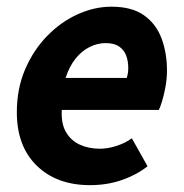

<svg xmlns="http://www.w3.org/2000/svg" viewBox="-20 -528 536 560"><path d="M242.5 12Q145.6 12 87.3 -44.7Q29.1 -101.4 29.1 -200.5Q29.1 -269.5 53.4 -326Q77.8 -382.5 117.9 -423.5Q158 -464.5 206.9 -486.5Q255.8 -508.5 304.9 -508.5Q364.6 -508.5 400 -483.4Q435.4 -458.2 451.2 -415.9Q467 -373.6 467 -322Q467 -298.3 462.6 -274.6Q458.3 -251 452.7 -232.8Q447.2 -214.7 443.2 -207.3H160.2Q158 -167.2 172.6 -142.4Q187.3 -117.6 213.2 -105.9Q239.1 -94.2 271.2 -94.2Q294.8 -94.2 321 -102.8Q347.2 -111.5 364.5 -124.8L410.3 -43.1Q379.8 -18.6 336.5 -3.3Q293.3 12 242.5 12ZM171.3 -300.7H349.7Q351.7 -307 352.9 -314.1Q354.1 -321.2 354.1 -329.6Q354.1 -349.6 348 -366Q341.9 -382.4 327.4 -392.3Q313 -402.3 288 -402.3Q264.6 -402.3 241.9 -391.2Q219.1 -380 200.7 -357.4Q182.3 -334.7 171.3 -300.7Z"/></svg>

Font: Source Sans Variable
Style: Italic
Weight: 200
Italic angle: -11°
Designer: Paul D. Hunt
Foundry: Adobe Systems Incorporated
Version: Version 3.006;hotconv 1.0.111;makeotfexe 2.5.65597